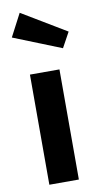

<svg xmlns="http://www.w3.org/2000/svg" viewBox="-93 -869 470 910"><g transform="rotate(-10 142.0 -413.5)"><path d="M71 -827 284 -699 244 -626 14 -718ZM210 -530V0H68V-530Z"/></g></svg>

Font: Fira Sans SemiBold
Style: Regular
Weight: 600
Designer: bBox Type GmbH & Carrois Corporate GbR & Edenspiekermann AG
Foundry: bBox Type GmbH & Carrois Corporate GbR & Edenspiekermann AG
Version: Version 4.301;PS 004.301;hotconv 1.0.88;makeotf.lib2.5.64775